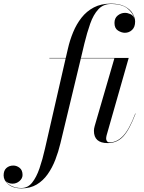

<svg xmlns="http://www.w3.org/2000/svg" viewBox="-205 -780 794 1060"><path d="M543.5 -153Q509.5 -63 475.2 -26.5Q441 10 389.5 10Q313.5 10 313.5 -58Q313.5 -69.5 318 -85L426.5 -458H241.5L128.5 11.5Q117.5 57.5 100.5 101.8Q83.5 146 58.2 181.8Q33 217.5 -2.5 238.8Q-38 260 -87 260Q-132.5 260 -158.8 238Q-185 216 -185 188.5Q-185 161.5 -169.8 147.8Q-154.5 134 -131.5 134Q-112.5 134 -96.5 146.8Q-80.5 159.5 -80.5 186Q-80.5 205 -97.2 219.5Q-114 234 -136 234Q-146 234 -156 230.8Q-166 227.5 -173.5 220Q-162.5 236.5 -140.2 247.2Q-118 258 -87 258Q-51.5 258 -27.8 228.5Q-4 199 13 149.5Q30 100 43.5 40L157.5 -458H67.5V-460H158L170 -511.5Q180.5 -558 198.8 -602.2Q217 -646.5 245 -682.2Q273 -718 313 -739Q353 -760 407.5 -760Q455.5 -760 485 -744Q514.5 -728 527.8 -705Q541 -682 541 -661Q541 -630.5 524.2 -614.8Q507.5 -599 484.5 -599Q466 -599 446.5 -611.2Q427 -623.5 427 -653.5Q427 -680 445 -694.5Q463 -709 485 -709Q499.5 -709 515 -702Q530.5 -695 537 -678.5Q530 -706.5 499.8 -732.2Q469.5 -758 407.5 -758Q365 -758 337.8 -728.5Q310.5 -699 293 -649.2Q275.5 -599.5 261 -540L242 -460H505.5L383.5 -32.5Q381 -22.5 381 -14.5Q381 -6.5 385.8 -0.2Q390.5 6 400 6Q440 6 474 -29Q508 -64 542 -153.5Z"/></svg>

Font: Bodoni* 96pt
Style: Italic
Weight: 400
Italic angle: -13°
Version: Version 2.3